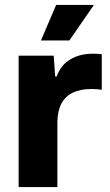

<svg xmlns="http://www.w3.org/2000/svg" viewBox="-20 -763 449 783"><path d="M56 0V-536H199L205 -451H211Q228 -498 267 -521Q306 -544 358 -544Q369 -544 378 -543.5Q387 -543 395 -542V-397Q387 -398 376 -399Q365 -400 354 -400Q308 -400 277.5 -385.5Q247 -371 231 -341.5Q215 -312 214 -267V0ZM147 -598 209 -743H363L263 -598Z"/></svg>

Font: Mona Sans SemiExpanded
Style: Bold
Weight: 700
Width: 6
Designer: Deni Anggara
Foundry: GitHub
Version: Version 2.000